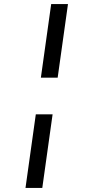

<svg xmlns="http://www.w3.org/2000/svg" viewBox="-20 -827 437 949"><path d="M233 -807H316L265 -443H182ZM157 -262H240L189 102H106Z"/></svg>

Font: Fira Sans Variable
Style: Italic
Weight: 397
Italic angle: -8°
Designer: Carrois Corporate & Edenspiekermann AG
Foundry: Carrois Corporate GbR & Edenspiekermann AG
Version: Version 4.202